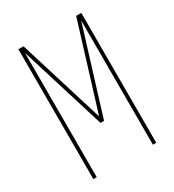

<svg xmlns="http://www.w3.org/2000/svg" viewBox="-178 -838 855 941"><g transform="rotate(-30 250.0 -367.5)"><path d="M72 0V-735H101L250 -252L399 -735H428V0H409V-703L260 -221H240L91 -703V0Z"/></g></svg>

Font: Iosevka Curly Thin
Style: Regular
Weight: 100
Monospace: yes
Designer: Belleve Invis
Foundry: Belleve Invis
Version: Version 22.1.2; ttfautohint (v1.8.4)